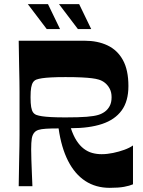

<svg xmlns="http://www.w3.org/2000/svg" viewBox="-20 -896 686 924"><path d="M70 0Q71 -72 72 -118Q73 -164 73.5 -194.5Q74 -225 74 -247.5Q74 -270 74 -293.5Q74 -317 74 -350Q74 -383 74 -406.5Q74 -430 74 -452.5Q74 -475 73.5 -505.5Q73 -536 72 -582Q71 -628 70 -700H387Q450 -700 497.5 -677.5Q545 -655 571.5 -607Q598 -559 598 -482Q598 -409 565.5 -364.5Q533 -320 471.5 -299.5Q410 -279 321 -279Q333 -243 348.5 -219Q364 -195 383 -180.5Q402 -166 423.5 -160Q445 -154 469 -154Q496 -154 524.5 -160Q553 -166 578 -175Q603 -184 620 -196V-9Q604 -2 577.5 3Q551 8 508 8Q441 8 390.5 -25Q340 -58 307.5 -122Q275 -186 262 -278Q225 -278 201.5 -276.5Q178 -275 165.5 -271Q153 -267 146 -259Q136 -248 133 -229.5Q130 -211 130 -177Q130 -159 131 -127Q132 -95 133.5 -60.5Q135 -26 136 0ZM295 -331Q360 -331 397 -334Q434 -337 453 -343Q470 -348 484.5 -358.5Q499 -369 508 -386Q517 -403 517 -428Q517 -452 508 -469Q499 -486 485.5 -497Q472 -508 455 -513Q442 -517 422 -519.5Q402 -522 371.5 -523.5Q341 -525 295 -525Q254 -525 226.5 -523.5Q199 -522 182.5 -519.5Q166 -517 155 -513Q145 -509 139 -500Q133 -491 130 -474.5Q127 -458 127 -428Q127 -398 130 -381Q133 -364 139 -355.5Q145 -347 155 -343Q166 -339 182.5 -336.5Q199 -334 226.5 -332.5Q254 -331 295 -331ZM355 -756 264 -876H361L419 -756ZM205 -756 114 -876H211L269 -756Z"/></svg>

Font: Ojuju
Style: Bold
Weight: 700
Designer: Chisaokwu Joboson, Mirko Velimirovic
Foundry: Udi Foundry
Version: Version 1.000